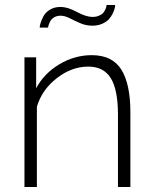

<svg xmlns="http://www.w3.org/2000/svg" viewBox="-20 -750 616 770"><path d="M223.1 -687Q208 -687 197 -680.4Q186 -673.8 181.4 -664.6Q176.8 -655.3 174.8 -648.9Q172.9 -642.6 172.9 -639.2H139.2Q139.2 -646 142.6 -657.5Q146 -668.9 154.1 -684.6Q162.1 -700.2 180.2 -711.2Q198.2 -722.2 223.1 -722.2Q251 -722.2 288.3 -702.1Q325.7 -682.1 350.1 -682.1Q365.2 -682.1 376.5 -686.8Q387.7 -691.4 393.3 -697.8Q398.9 -704.1 402.3 -711.7Q405.8 -719.2 406.5 -723.4Q407.2 -727.5 407.2 -730H441.9Q441.9 -725.1 439.9 -716.6Q438 -708 431.9 -695.6Q425.8 -683.1 416.3 -672.6Q406.7 -662.1 389.4 -654.5Q372.1 -647 350.1 -647Q324.7 -647 301.8 -657Q278.8 -667 259.5 -677Q240.2 -687 223.1 -687ZM502.9 0H453.1V-290Q453.1 -390.1 424.3 -436.5Q395.5 -482.9 334 -482.9Q267.6 -482.9 207.8 -436.5Q147.9 -390.1 127.9 -321.8V0H78.1V-520H125V-396Q156.7 -455.6 218 -492.2Q279.3 -528.8 348.1 -528.8Q430.2 -528.8 466.6 -470.9Q502.9 -413.1 502.9 -298.8Z"/></svg>

Font: Rawline Light
Style: Regular
Weight: 300
Designer: Matt McInerney, Pablo Impallari, Rodrigo Fuenzalida
Foundry: Matt McInerney, Pablo Impallari, Rodrigo Fuenzalida
Version: Version 4.020;PS 004.020;hotconv 1.0.88;makeotf.lib2.5.64775